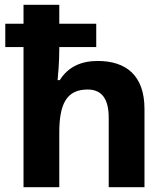

<svg xmlns="http://www.w3.org/2000/svg" viewBox="-20 -780 697 800"><path d="M227 -760H78V-681H2V-584H78V0H227V-227C227 -343 255 -407 345 -407C405 -407 433 -367 433 -289V0H582V-326C582 -466 505 -526 387 -526C319 -526 264 -502 229 -446H220C222 -466 227 -521 227 -575V-584H381V-681H227Z"/></svg>

Font: Noto Sans Adlam
Style: Bold
Weight: 700
Designer: Mark Jamra, Neil Patel
Foundry: JamraPatel LLC
Version: Version 3.001